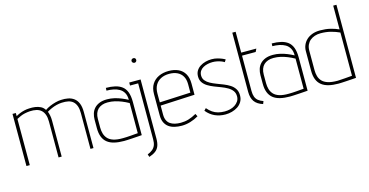

<svg xmlns="http://www.w3.org/2000/svg" viewBox="-89 -1137 3420 1779"><g transform="rotate(-15 1621.5 -248.0)"><path d="M652 -344V0H681V-344Q681 -397 667 -430Q653 -463 628.5 -481Q604 -499 572.5 -505Q541 -511 506 -509Q480 -508 451.5 -500.5Q423 -493 396 -481.5Q369 -470 348 -455Q333 -479 309.5 -491Q286 -503 257.5 -507Q229 -511 199 -509Q174 -508 151 -502.5Q128 -497 107.5 -488.5Q87 -480 70 -470V-500H38V0H70V-443Q89 -453 108 -461.5Q127 -470 149.5 -475Q172 -480 199 -482Q234 -484 261.5 -477.5Q289 -471 307.5 -454.5Q326 -438 336 -411Q346 -384 346 -344V0H376V-344Q376 -372 371.5 -394.5Q367 -417 360 -434Q381 -447 405 -457.5Q429 -468 454.5 -474.5Q480 -481 505 -482Q540 -484 567.5 -478Q595 -472 613.5 -455.5Q632 -439 642 -411.5Q652 -384 652 -344Z M1113 -347Q1085 -362 1053.5 -375Q1022 -388 988 -396Q954 -404 919 -404Q875 -404 844.5 -391.5Q814 -379 795 -358Q776 -337 767.5 -309.5Q759 -282 759 -252V-169Q759 -121 772.5 -86.5Q786 -52 813 -30.5Q840 -9 880 0.5Q920 10 972 10Q984 10 1005.5 9Q1027 8 1051 6.5Q1075 5 1096.5 3.5Q1118 2 1131.5 1Q1145 0 1144 0V-320Q1144 -376 1130 -413Q1116 -450 1089 -470.5Q1062 -491 1023.5 -500Q985 -509 936 -509L935 -483Q969 -483 1001 -476.5Q1033 -470 1058 -455.5Q1083 -441 1098 -414.5Q1113 -388 1113 -347ZM1113 -316V-27Q1114 -27 1104.5 -26.5Q1095 -26 1079 -24.5Q1063 -23 1043.5 -21.5Q1024 -20 1005 -19Q986 -18 970 -18Q914 -17 878.5 -28.5Q843 -40 824 -61.5Q805 -83 797.5 -110Q790 -137 790 -167V-250Q790 -280 798.5 -303.5Q807 -327 823 -342.5Q839 -358 862.5 -366.5Q886 -375 916 -375Q952 -375 984 -367.5Q1016 -360 1048.5 -347Q1081 -334 1113 -316Z M1267 66V-501H1158V-472H1236V65Q1236 99 1227 121.5Q1218 144 1199.5 159.5Q1181 175 1151 187L1160 213Q1199 200 1222.5 182Q1246 164 1256.5 136Q1267 108 1267 66ZM1275 -687Q1275 -697 1269 -703Q1263 -709 1253 -709Q1244 -709 1237 -703Q1230 -697 1230 -687Q1230 -678 1237 -671.5Q1244 -665 1253 -665Q1263 -665 1269 -671.5Q1275 -678 1275 -687Z M1384 -133V-219L1713 -235V-342Q1713 -398 1691.5 -435.5Q1670 -473 1630.5 -491.5Q1591 -510 1537 -510Q1484 -510 1442 -490.5Q1400 -471 1376 -433Q1352 -395 1352 -339V-134Q1352 -93 1365.5 -65Q1379 -37 1402.5 -20Q1426 -3 1458 4.5Q1490 12 1527 12Q1567 12 1609 -0.5Q1651 -13 1688 -35L1675 -61Q1634 -38 1598.5 -27.5Q1563 -17 1524 -17Q1494 -17 1468.5 -23Q1443 -29 1424 -42Q1405 -55 1394.5 -77.5Q1384 -100 1384 -133ZM1681 -345V-264L1384 -250V-335Q1384 -382 1402.5 -415Q1421 -448 1455.5 -465.5Q1490 -483 1536 -483Q1580 -483 1612.5 -467.5Q1645 -452 1663 -421.5Q1681 -391 1681 -345Z M2062 -454 2077 -476Q2069 -482 2050 -490Q2031 -498 2005.5 -505Q1980 -512 1949 -512Q1920 -512 1891.5 -504.5Q1863 -497 1839.5 -482Q1816 -467 1802 -444Q1788 -421 1788 -389Q1788 -355 1804.5 -331.5Q1821 -308 1848 -291.5Q1875 -275 1907 -262.5Q1939 -250 1971 -238Q2003 -226 2030 -210.5Q2057 -195 2073.5 -173Q2090 -151 2090 -119Q2090 -92 2076.5 -72Q2063 -52 2042 -38.5Q2021 -25 1995.5 -19Q1970 -13 1944 -13Q1911 -13 1882 -20.5Q1853 -28 1828.5 -45Q1804 -62 1782 -88L1763 -68Q1798 -25 1844 -4.5Q1890 16 1945 16Q1976 16 2007 7.5Q2038 -1 2063 -17.5Q2088 -34 2103.5 -60Q2119 -86 2119 -121Q2119 -158 2102.5 -183.5Q2086 -209 2059.5 -226Q2033 -243 2000.5 -256Q1968 -269 1936 -281Q1904 -293 1877.5 -307.5Q1851 -322 1834.5 -342Q1818 -362 1818 -391Q1818 -416 1830 -434Q1842 -452 1862 -463Q1882 -474 1905.5 -479Q1929 -484 1952 -484Q1973 -484 1993 -480Q2013 -476 2031 -469.5Q2049 -463 2062 -454Z M2232 -132V-471H2363L2377 -500H2232V-700H2200V-132Q2200 -74 2225 -39Q2250 -4 2305 13L2315 -13Q2286 -23 2267.5 -38Q2249 -53 2240.5 -76Q2232 -99 2232 -132Z M2704 -347Q2676 -362 2644.5 -375Q2613 -388 2579 -396Q2545 -404 2510 -404Q2466 -404 2435.5 -391.5Q2405 -379 2386 -358Q2367 -337 2358.5 -309.5Q2350 -282 2350 -252V-169Q2350 -121 2363.5 -86.5Q2377 -52 2404 -30.5Q2431 -9 2471 0.5Q2511 10 2563 10Q2575 10 2596.5 9Q2618 8 2642 6.5Q2666 5 2687.5 3.5Q2709 2 2722.5 1Q2736 0 2735 0V-320Q2735 -376 2721 -413Q2707 -450 2680 -470.5Q2653 -491 2614.5 -500Q2576 -509 2527 -509L2526 -483Q2560 -483 2592 -476.5Q2624 -470 2649 -455.5Q2674 -441 2689 -414.5Q2704 -388 2704 -347ZM2704 -316V-27Q2705 -27 2695.5 -26.5Q2686 -26 2670 -24.5Q2654 -23 2634.5 -21.5Q2615 -20 2596 -19Q2577 -18 2561 -18Q2505 -17 2469.5 -28.5Q2434 -40 2415 -61.5Q2396 -83 2388.5 -110Q2381 -137 2381 -167V-250Q2381 -280 2389.5 -303.5Q2398 -327 2414 -342.5Q2430 -358 2453.5 -366.5Q2477 -375 2507 -375Q2543 -375 2575 -367.5Q2607 -360 2639.5 -347Q2672 -334 2704 -316Z M3199 1V-700H3168V-472Q3131 -489 3087.5 -499.5Q3044 -510 2990 -510Q2947 -510 2914 -497.5Q2881 -485 2859 -464Q2837 -443 2825.5 -416Q2814 -389 2814 -359V-169Q2814 -121 2827.5 -86.5Q2841 -52 2868 -30.5Q2895 -9 2935 1Q2975 11 3028 11Q3040 11 3061 10Q3082 9 3106 7.5Q3130 6 3151.5 4.5Q3173 3 3186.5 2Q3200 1 3199 1ZM3168 -442V-27Q3169 -27 3159.5 -26.5Q3150 -26 3134 -24.5Q3118 -23 3099 -21.5Q3080 -20 3061 -19Q3042 -18 3027 -17Q2971 -17 2935.5 -28.5Q2900 -40 2880.5 -61Q2861 -82 2853.5 -109.5Q2846 -137 2846 -167V-355Q2846 -386 2857 -410Q2868 -434 2887 -450Q2906 -466 2932 -474.5Q2958 -483 2987 -483Q3041 -483 3085 -471.5Q3129 -460 3168 -442Z"/></g></svg>

Font: Advent Pro ExtraLight
Style: Regular
Weight: 250
Version: Version 3.000